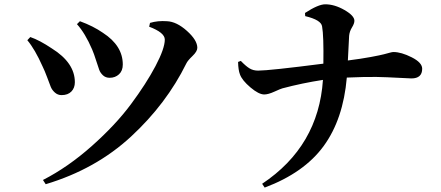

<svg xmlns="http://www.w3.org/2000/svg" viewBox="-20 -809 2040 888"><path d="M406.2 -580.1Q374 -655.3 335.9 -697.3L349.6 -710.9Q411.1 -688.5 456.1 -657.2Q547.9 -597.7 547.9 -510.7Q547.9 -481.4 530.3 -465.3Q512.7 -449.2 487.3 -449.2Q468.8 -449.2 456.5 -460.4Q444.3 -471.7 439 -485.8Q433.6 -500 424.3 -529.8Q415 -559.6 406.2 -580.1ZM841.8 -515.6Q750 -329.1 586.4 -177.7Q422.9 -26.4 191.4 43L178.7 23.4Q294.9 -36.1 404.8 -133.8Q514.6 -231.4 585.4 -326.7Q656.2 -421.9 699.2 -503.4Q742.2 -585 742.2 -626Q742.2 -658.2 669.9 -685.5L673.8 -703.1Q709 -713.9 752 -710.9Q796.9 -709 844.7 -666Q892.6 -623 892.6 -587.9Q892.6 -571.3 870.1 -549.8Q847.7 -528.3 841.8 -515.6ZM176.8 -502Q141.6 -581.1 106.4 -623L120.1 -637.7Q163.1 -623 219.7 -585Q326.2 -518.6 326.2 -428.7Q326.2 -402.3 310.1 -385.7Q293.9 -369.1 264.6 -369.1Q247.1 -369.1 233.9 -380.9Q220.7 -392.6 214.8 -407.2Q209 -421.9 197.8 -452.1Q186.5 -482.4 176.8 -502Z M1391.6 -734.4 1390.6 -749Q1452.1 -789.1 1484.4 -789.1Q1527.3 -789.1 1573.2 -762.7Q1619.1 -736.3 1619.1 -712.9Q1619.1 -700.2 1607.9 -682.1Q1596.7 -664.1 1594.7 -643.6L1588.9 -529.3Q1650.4 -537.1 1694.8 -545.4Q1739.3 -553.7 1755.9 -558.1Q1772.5 -562.5 1783.2 -565.4Q1793.9 -568.4 1799.8 -568.4Q1835.9 -568.4 1884.3 -543.9Q1932.6 -519.5 1932.6 -491.2Q1932.6 -446.3 1882.8 -446.3Q1873 -446.3 1821.8 -449.2Q1770.5 -452.1 1721.7 -453.1Q1672.9 -454.1 1584 -450.2Q1567.4 -257.8 1477.1 -133.8Q1386.7 -9.8 1204.1 58.6L1192.4 41Q1453.1 -132.8 1473.6 -439.5Q1377.9 -424.8 1286.1 -400.4Q1278.3 -398.4 1249.5 -385.3Q1220.7 -372.1 1202.1 -372.1Q1176.8 -372.1 1138.2 -404.8Q1099.6 -437.5 1089.8 -464.8Q1082 -484.4 1081.1 -522.5L1093.8 -527.3Q1116.2 -503.9 1133.3 -493.2Q1150.4 -482.4 1173.8 -482.4Q1224.6 -482.4 1475.6 -514.6Q1477.5 -643.6 1469.7 -686.5Q1465.8 -716.8 1391.6 -734.4Z"/></svg>

Font: GenYoMin TW TTF Bold
Style: Regular
Weight: 700
Version: Version 1.300